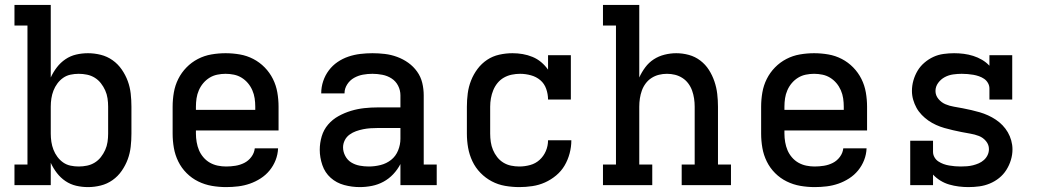

<svg xmlns="http://www.w3.org/2000/svg" viewBox="-20 -755 4240 783"><path d="M339 8Q314 8 290.5 2.5Q267 -3 247 -16.5Q227 -30 212 -49.5Q197 -69 187 -91V0H39V-84H92V-651H39V-735H187V-439Q197 -461 212 -480.5Q227 -500 247 -513.5Q267 -527 290.5 -532.5Q314 -538 339 -538Q365 -538 391 -531.5Q417 -525 439 -509.5Q461 -494 476.5 -471.5Q492 -449 501 -424.5Q510 -400 513 -373.5Q516 -347 516 -320V-210Q516 -183 513 -156.5Q510 -130 501 -105.5Q492 -81 476.5 -58.5Q461 -36 439 -20.5Q417 -5 391 1.5Q365 8 339 8ZM301 -76Q318 -76 335 -79.5Q352 -83 366.5 -92Q381 -101 391.5 -114.5Q402 -128 409 -143.5Q416 -159 418.5 -176Q421 -193 421 -210V-320Q421 -337 418.5 -354Q416 -371 409 -386.5Q402 -402 391.5 -415.5Q381 -429 366.5 -438Q352 -447 335 -450.5Q318 -454 301 -454Q284 -454 267.5 -450.5Q251 -447 237.5 -437.5Q224 -428 214 -414.5Q204 -401 198 -385.5Q192 -370 189.5 -353.5Q187 -337 187 -320V-210Q187 -193 189.5 -176.5Q192 -160 198 -144.5Q204 -129 214 -115.5Q224 -102 237.5 -92.5Q251 -83 267.5 -79.5Q284 -76 301 -76Z M902 8Q873 8 844 3Q815 -2 788.5 -15Q762 -28 741 -49Q720 -70 707 -96.5Q694 -123 689 -152Q684 -181 684 -210V-320Q684 -349 689 -378Q694 -407 707 -433Q720 -459 740.5 -480Q761 -501 787 -514.5Q813 -528 842 -533Q871 -538 900 -538Q929 -538 958 -533Q987 -528 1013 -514.5Q1039 -501 1059.5 -480Q1080 -459 1093 -433Q1106 -407 1111 -378Q1116 -349 1116 -320V-223H779V-210Q779 -193 782 -175.5Q785 -158 791.5 -142.5Q798 -127 809.5 -113.5Q821 -100 836 -91.5Q851 -83 868 -79.5Q885 -76 902 -76Q921 -76 940 -79Q959 -82 976 -90.5Q993 -99 1005 -115Q1017 -131 1019 -150H1114Q1113 -125 1104 -102Q1095 -79 1079.5 -60Q1064 -41 1043 -27.5Q1022 -14 999 -6Q976 2 951.5 5Q927 8 902 8ZM1021 -307V-320Q1021 -337 1018.5 -354Q1016 -371 1009 -387Q1002 -403 991 -416Q980 -429 965.5 -438Q951 -447 934 -450.5Q917 -454 900 -454Q883 -454 866 -450.5Q849 -447 834.5 -438Q820 -429 809 -416Q798 -403 791 -387Q784 -371 781.5 -354Q779 -337 779 -320V-307Z M1447 8Q1415 8 1383.5 -0.5Q1352 -9 1328.5 -30Q1305 -51 1294.5 -82Q1284 -113 1284 -144Q1284 -172 1292 -199Q1300 -226 1318 -247Q1336 -268 1360.5 -281.5Q1385 -295 1411.5 -303Q1438 -311 1465.5 -314Q1493 -317 1521 -317H1613V-366Q1613 -387 1603.5 -405.5Q1594 -424 1577 -435Q1560 -446 1539.5 -450Q1519 -454 1499 -454Q1479 -454 1460 -450.5Q1441 -447 1424 -437.5Q1407 -428 1396 -411Q1385 -394 1385 -375Q1385 -374 1385 -374Q1385 -374 1385 -374H1290Q1290 -375 1290 -375Q1290 -375 1290 -375Q1290 -400 1298 -424Q1306 -448 1321 -468Q1336 -488 1356.5 -502Q1377 -516 1400.5 -524Q1424 -532 1449 -535Q1474 -538 1499 -538Q1524 -538 1549.5 -535Q1575 -532 1599.5 -523Q1624 -514 1645 -499Q1666 -484 1681 -463Q1696 -442 1702 -417Q1708 -392 1708 -366V-84H1761V0H1613V-86Q1601 -63 1583.5 -44.5Q1566 -26 1544 -14Q1522 -2 1497 3Q1472 8 1447 8ZM1484 -76Q1508 -76 1532 -82Q1556 -88 1575 -103Q1594 -118 1603.5 -141.5Q1613 -165 1613 -189V-233H1521Q1506 -233 1491 -232Q1476 -231 1461 -228Q1446 -225 1432 -220Q1418 -215 1405.5 -206Q1393 -197 1386 -183Q1379 -169 1379 -154Q1379 -136 1388 -119Q1397 -102 1412.5 -92.5Q1428 -83 1446.5 -79.5Q1465 -76 1484 -76Z M2098 8Q2069 8 2040 3Q2011 -2 1985.5 -15.5Q1960 -29 1939.5 -50Q1919 -71 1906.5 -97.5Q1894 -124 1889 -152.5Q1884 -181 1884 -210V-320Q1884 -347 1887.5 -374Q1891 -401 1901 -426.5Q1911 -452 1927.5 -474Q1944 -496 1966.5 -511Q1989 -526 2016 -532Q2043 -538 2070 -538Q2091 -538 2111.5 -534.5Q2132 -531 2151.5 -523Q2171 -515 2187 -501.5Q2203 -488 2215 -471V-530H2308V-349H2215Q2215 -371 2207.5 -392.5Q2200 -414 2183.5 -428Q2167 -442 2145 -448Q2123 -454 2101 -454Q2084 -454 2067 -450.5Q2050 -447 2035 -438.5Q2020 -430 2009 -416.5Q1998 -403 1991.5 -387Q1985 -371 1982 -354Q1979 -337 1979 -320V-210Q1979 -193 1981.5 -176Q1984 -159 1990.5 -143.5Q1997 -128 2007.5 -114.5Q2018 -101 2032.5 -92Q2047 -83 2064 -79.5Q2081 -76 2098 -76Q2120 -76 2142 -82Q2164 -88 2180.5 -103Q2197 -118 2206 -139Q2215 -160 2215 -183Q2215 -183 2215 -183Q2215 -183 2215 -183H2310Q2310 -183 2310 -182.5Q2310 -182 2310 -182Q2310 -156 2303 -129.5Q2296 -103 2282.5 -80Q2269 -57 2248 -39.5Q2227 -22 2202.5 -11Q2178 0 2151 4Q2124 8 2098 8Z M2439 0V-84H2492V-651H2439V-735H2587V-439Q2597 -461 2611.5 -480.5Q2626 -500 2646 -513Q2666 -526 2690 -532Q2714 -538 2738 -538Q2764 -538 2789.5 -531Q2815 -524 2836 -508Q2857 -492 2871 -470Q2885 -448 2893.5 -423Q2902 -398 2905 -372Q2908 -346 2908 -320V-84H2961V0H2760V-84H2813V-320Q2813 -337 2810.5 -353.5Q2808 -370 2802.5 -385.5Q2797 -401 2787 -414.5Q2777 -428 2763 -437Q2749 -446 2733 -450Q2717 -454 2700 -454Q2683 -454 2667 -450Q2651 -446 2637 -437Q2623 -428 2613 -414.5Q2603 -401 2597.5 -385.5Q2592 -370 2589.5 -353.5Q2587 -337 2587 -320V-84H2640V0Z M3302 8Q3273 8 3244 3Q3215 -2 3188.5 -15Q3162 -28 3141 -49Q3120 -70 3107 -96.5Q3094 -123 3089 -152Q3084 -181 3084 -210V-320Q3084 -349 3089 -378Q3094 -407 3107 -433Q3120 -459 3140.5 -480Q3161 -501 3187 -514.5Q3213 -528 3242 -533Q3271 -538 3300 -538Q3329 -538 3358 -533Q3387 -528 3413 -514.5Q3439 -501 3459.5 -480Q3480 -459 3493 -433Q3506 -407 3511 -378Q3516 -349 3516 -320V-223H3179V-210Q3179 -193 3182 -175.5Q3185 -158 3191.5 -142.5Q3198 -127 3209.5 -113.5Q3221 -100 3236 -91.5Q3251 -83 3268 -79.5Q3285 -76 3302 -76Q3321 -76 3340 -79Q3359 -82 3376 -90.5Q3393 -99 3405 -115Q3417 -131 3419 -150H3514Q3513 -125 3504 -102Q3495 -79 3479.5 -60Q3464 -41 3443 -27.5Q3422 -14 3399 -6Q3376 2 3351.5 5Q3327 8 3302 8ZM3421 -307V-320Q3421 -337 3418.5 -354Q3416 -371 3409 -387Q3402 -403 3391 -416Q3380 -429 3365.5 -438Q3351 -447 3334 -450.5Q3317 -454 3300 -454Q3283 -454 3266 -450.5Q3249 -447 3234.5 -438Q3220 -429 3209 -416Q3198 -403 3191 -387Q3184 -371 3181.5 -354Q3179 -337 3179 -320V-307Z M3929 8Q3910 8 3890 5.5Q3870 3 3851 -2.5Q3832 -8 3815 -18.5Q3798 -29 3785 -43V0H3692V-181H3785V-136Q3785 -124 3791 -113.5Q3797 -103 3807 -96.5Q3817 -90 3828 -86Q3839 -82 3851 -80Q3863 -78 3874.5 -77Q3886 -76 3898 -76Q3911 -76 3923.5 -77Q3936 -78 3948 -81Q3960 -84 3971.5 -89Q3983 -94 3992.5 -102.5Q4002 -111 4007.5 -122.5Q4013 -134 4013 -147Q4013 -165 4001 -179.5Q3989 -194 3972 -200.5Q3955 -207 3937 -210Q3919 -213 3901.5 -216.5Q3884 -220 3866.5 -224Q3849 -228 3831.5 -233Q3814 -238 3797.5 -245.5Q3781 -253 3766.5 -263Q3752 -273 3739 -286.5Q3726 -300 3717.5 -315.5Q3709 -331 3704 -348.5Q3699 -366 3699 -384Q3699 -406 3705 -427Q3711 -448 3722 -466.5Q3733 -485 3750 -499.5Q3767 -514 3786.5 -523Q3806 -532 3828 -535Q3850 -538 3871 -538Q3891 -538 3910.5 -535.5Q3930 -533 3949 -527Q3968 -521 3985 -511Q4002 -501 4015 -487V-530H4108V-349H4015V-394Q4015 -406 4009 -416.5Q4003 -427 3993.5 -433.5Q3984 -440 3972.5 -444Q3961 -448 3949.5 -450Q3938 -452 3926 -453Q3914 -454 3902 -454Q3885 -454 3867 -451.5Q3849 -449 3833 -440.5Q3817 -432 3806 -417Q3795 -402 3795 -384Q3795 -366 3807 -351.5Q3819 -337 3835.5 -330Q3852 -323 3870 -320Q3888 -317 3906 -313.5Q3924 -310 3941.5 -306Q3959 -302 3976 -297Q3993 -292 4009.5 -284.5Q4026 -277 4041 -267Q4056 -257 4068.5 -244Q4081 -231 4090 -215.5Q4099 -200 4104 -182Q4109 -164 4109 -146Q4109 -124 4102.5 -102.5Q4096 -81 4084 -62Q4072 -43 4054.5 -29Q4037 -15 4016.5 -6.5Q3996 2 3974 5Q3952 8 3929 8Z"/></svg>

Font: Iosevka Slab Medium Extended
Style: Regular
Weight: 500
Width: 7
Monospace: yes
Designer: Belleve Invis
Foundry: Belleve Invis
Version: Version 11.1.1; ttfautohint (v1.8.3)